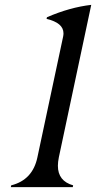

<svg xmlns="http://www.w3.org/2000/svg" viewBox="-20 -767 394 787"><path d="M24.4 0 25.9 -7.3Q113.8 -29.3 133.3 -122.1L238.8 -617.2Q240.2 -624 240.2 -630.4Q240.2 -673.3 170.9 -689.5L172.4 -696.3Q265.6 -736.8 354 -747.1L221.2 -122.1Q217.3 -103 217.3 -87.4Q217.3 -24.9 279.8 -7.3L278.3 0Z"/></svg>

Font: Modern Antiqua
Style: Book Oblique
Weight: 400
Italic angle: -12°
Designer: Wojciech Kalinowski "wmk69" (wmk69@o2.pl)
Foundry: Wojciech Kalinowski "wmk69" (wmk69@o2.pl)
Version: Version 3.1.0; 2021-05-28